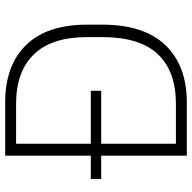

<svg xmlns="http://www.w3.org/2000/svg" viewBox="-20 -720 740 740"><g transform="rotate(-90 350.0 -350.0)"><path d="M120 -330H30V-370H120V-700H325Q468 -700 546.5 -619.5Q625 -539 625 -384V-326Q625 -165 546 -82.5Q467 0 325 0H120ZM320 -42Q445 -42 511 -111.5Q577 -181 577 -326V-384Q577 -521 510.5 -589.5Q444 -658 320 -658H166V-370H370V-330H166V-42Z"/></g></svg>

Font: PT Root UI Light
Style: Regular
Weight: 300
Designer: Vitaly Kuzmin
Foundry: ParaType Ltd.
Version: Version 2.000G